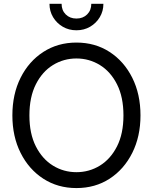

<svg xmlns="http://www.w3.org/2000/svg" viewBox="-20 -959 789 991"><path d="M374.5 11.7Q278.3 11.7 203.6 -36.6Q128.9 -85 86.4 -169.7Q43.9 -254.4 43.9 -363.3Q43.9 -473.1 86.4 -557.9Q128.9 -642.6 203.6 -690.9Q278.3 -739.3 374.5 -739.3Q471.2 -739.3 545.7 -690.9Q620.1 -642.6 662.6 -557.9Q705.1 -473.1 705.1 -363.3Q705.1 -254.4 662.6 -169.7Q620.1 -85 545.7 -36.6Q471.2 11.7 374.5 11.7ZM374.5 -70.3Q440.4 -70.3 495.6 -104.2Q550.8 -138.2 584 -203.6Q617.2 -269 617.2 -363.3Q617.2 -458 584 -523.7Q550.8 -589.4 495.6 -623.3Q440.4 -657.2 374.5 -657.2Q308.6 -657.2 253.4 -623.3Q198.2 -589.4 165 -523.7Q131.8 -458 131.8 -363.3Q131.8 -269 165 -203.6Q198.2 -138.2 253.4 -104.2Q308.6 -70.3 374.5 -70.3ZM374.5 -802.7Q335.4 -802.7 304 -821Q272.5 -839.4 253.9 -870.4Q235.4 -901.4 235.4 -939.5H297.9Q297.9 -905.8 319.3 -884.5Q340.8 -863.3 374.5 -863.3Q408.2 -863.3 429.7 -884.5Q451.2 -905.8 451.2 -939.5H513.7Q513.7 -901.4 495.1 -870.4Q476.6 -839.4 445.1 -821Q413.6 -802.7 374.5 -802.7Z"/></svg>

Font: Inter Display
Style: Regular
Weight: 400
Designer: Rasmus Andersson
Foundry: rsms
Version: Version 4.001;git-9221beed3